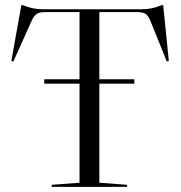

<svg xmlns="http://www.w3.org/2000/svg" viewBox="-20 -726 703 746"><path d="M152 -401V-418H289V-679H157Q133 -679 122 -671.5Q111 -664 101 -641L32 -487L24 -489L63 -706H69Q106 -690 146 -690H531Q571 -690 608 -706H614L636 -489L628 -487L566 -641Q557 -664 546.5 -671.5Q536 -679 512 -679H366V-418H502V-401H366V-16L474 -8V0H181V-8L289 -16V-401Z"/></svg>

Font: Libre Caslon Display
Style: Regular
Weight: 400
Designer: Pablo Impallari, Rodrigo Fuenzalida
Foundry: Pablo Impallari, Rodrigo Fuenzalida
Version: Version 1.002